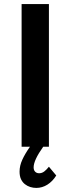

<svg xmlns="http://www.w3.org/2000/svg" viewBox="-20 -720 346 942"><path d="M192 0Q145 66 145 101Q145 115 152.5 122.5Q160 130 172 130Q186 130 197.5 121Q209 112 220 98L256 141Q238 170 212.5 186Q187 202 158 202Q143 202 128.5 197.5Q114 193 102 183.5Q90 174 83 159Q76 144 76 122Q76 93 89.5 63.5Q103 34 127 0H86V-700H220V0H192Z"/></svg>

Font: QuotatisMedium
Style: Regular
Weight: 500
Designer: Julieta Ulanovsky
Foundry: Quotatis-Medium
Version: Version 4.000;PS 004.000;hotconv 1.0.88;makeotf.lib2.5.64775